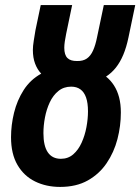

<svg xmlns="http://www.w3.org/2000/svg" viewBox="-20 -734 558 764"><path d="M219.2 9.8Q163.6 9.8 119.4 -12Q75.2 -33.7 49.6 -77.6Q23.9 -121.6 23.9 -188Q23.9 -236.3 35.9 -285.4Q47.9 -334.5 74.2 -375.7Q100.6 -417 144 -440.9Q128.4 -457.5 119.6 -481Q110.8 -504.4 110.8 -535.2Q110.8 -550.3 114.3 -572Q117.7 -593.8 121.1 -613.8L142.1 -713.9H267.1L243.2 -599.1Q239.7 -582.5 237.8 -568.6Q235.8 -554.7 235.8 -543.9Q235.8 -515.6 248.3 -503.2Q260.7 -490.7 287.1 -491.2Q310.5 -490.7 325.7 -501.2Q340.8 -511.7 350.3 -533Q359.9 -554.2 366.2 -585.9L393.1 -713.9H518.1L491.2 -585Q482.9 -545.4 470.5 -515.9Q458 -486.3 441.2 -465.1Q424.3 -443.8 401.9 -429.2Q420.4 -414.6 433.6 -394Q446.8 -373.5 453.9 -346.7Q460.9 -319.8 460.9 -286.1Q460.9 -232.9 447.3 -180.4Q433.6 -127.9 404.5 -85Q375.5 -42 329.6 -16.1Q283.7 9.8 219.2 9.8ZM222.2 -102.1Q251 -102.1 271.5 -119.9Q292 -137.7 304.9 -166.5Q317.9 -195.3 324 -228.3Q330.1 -261.2 330.1 -291Q330.1 -324.2 322.5 -345.9Q314.9 -367.7 300 -378.4Q285.2 -389.2 263.2 -389.2Q233.4 -389.2 212.2 -371.8Q190.9 -354.5 178 -326.7Q165 -298.8 158.9 -266.6Q152.8 -234.4 152.8 -204.1Q152.8 -153.3 170.4 -127.7Q188 -102.1 222.2 -102.1Z"/></svg>

Font: Open Sans Condensed
Style: Italic
Weight: 400
Width: 3
Italic angle: -12°
Designer: Monotype Design Team
Foundry: Monotype Imaging Inc.
Version: Version 3.000